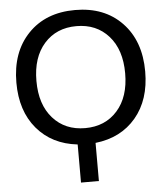

<svg xmlns="http://www.w3.org/2000/svg" viewBox="-62 -794 918 1069"><g transform="rotate(-5 397.0 -260.0)"><path d="M757 -365Q757 -207 673.5 -108Q590 -9 447 7V220H347V7Q204 -9 120.5 -108Q37 -207 37 -365Q37 -536 135 -638Q233 -740 397 -740Q561 -740 659 -638Q757 -536 757 -365ZM217 -156.5Q285 -80 397 -80Q509 -80 577 -156.5Q645 -233 645 -365Q645 -497 577 -573.5Q509 -650 397 -650Q285 -650 217 -573.5Q149 -497 149 -365Q149 -233 217 -156.5Z"/></g></svg>

Font: M PLUS 1p Medium
Style: Regular
Weight: 500
Version: Version 1.062